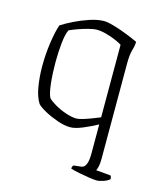

<svg xmlns="http://www.w3.org/2000/svg" viewBox="-106 -581 742 862"><g transform="rotate(15 265.0 -150.0)"><path d="M424 200Q413 200 389 196.5Q365 193 340 188Q315 183 300 178Q300 168 306 162L341 158Q370 155 370 91V-46Q341 -30 305.5 -15Q270 0 247 0Q220 0 187 -11.5Q154 -23 126.5 -38Q99 -53 88 -65Q70 -93 62.5 -138.5Q55 -184 55 -233Q55 -290 63 -344Q71 -398 82 -429Q103 -443 136.5 -459.5Q170 -476 206.5 -488Q243 -500 272 -500Q292 -500 337 -485.5Q382 -471 434 -447Q434 -430 427 -407Q420 -384 420 -343V102Q420 124 416.5 137.5Q413 151 410 156L478 162Q480 164 481.5 168.5Q483 173 483 178Q474 187 455 193.5Q436 200 424 200ZM264 -45Q274 -45 292.5 -50.5Q311 -56 332 -64Q353 -72 370 -79V-416Q360 -423 339 -432Q318 -441 294 -447.5Q270 -454 250 -454Q235 -454 210.5 -447.5Q186 -441 162.5 -432.5Q139 -424 127 -418Q117 -397 112.5 -354.5Q108 -312 108 -265Q108 -213 113 -167Q118 -121 128 -103Q138 -92 162 -78Q186 -64 214.5 -54.5Q243 -45 264 -45Z"/></g></svg>

Font: Texturina 72pt Thin
Style: Regular
Weight: 100
Designer: Guillermo Torres Carreño
Foundry: Omnibus-Type
Version: Version 1.002; ttfautohint (v1.8.3)